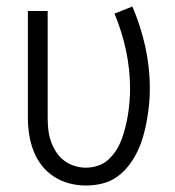

<svg xmlns="http://www.w3.org/2000/svg" viewBox="-20 -564 540 592"><path d="M245 8Q219 8 194 1.5Q169 -5 147 -19Q125 -33 109 -53.5Q93 -74 83.5 -98.5Q74 -123 70 -148.5Q66 -174 66 -200V-530H127V-200Q127 -182 129 -164Q131 -146 137 -128.5Q143 -111 153 -95.5Q163 -80 177.5 -69Q192 -58 209.5 -52.5Q227 -47 245 -47Q264 -47 283 -53.5Q302 -60 316 -73.5Q330 -87 340 -103.5Q350 -120 356.5 -138.5Q363 -157 367.5 -175.5Q372 -194 375 -213.5Q378 -233 379.5 -252.5Q381 -272 381 -291Q381 -350 368.5 -408.5Q356 -467 333 -522L388 -544Q414 -484 428 -420Q442 -356 442 -291Q442 -265 439.5 -240.5Q437 -216 432.5 -191Q428 -166 421 -142Q414 -118 403 -95.5Q392 -73 376.5 -53Q361 -33 340.5 -18.5Q320 -4 295 2Q270 8 245 8Z"/></svg>

Font: Iosevka Term Light
Style: Regular
Weight: 300
Monospace: yes
Designer: Belleve Invis
Foundry: Belleve Invis
Version: Version 9.0.1; ttfautohint (v1.8.3)